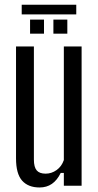

<svg xmlns="http://www.w3.org/2000/svg" viewBox="-20 -800 424 827"><path d="M150.5 7.5Q101.5 7.5 75.2 -22Q49 -51.5 49 -118V-600H126V-112.5Q126 -80.5 138 -66.2Q150 -52 176.5 -52Q202 -52 223.8 -67.5Q245.5 -83 255 -110.5V-600H331.5V0H255V-55H241.5Q226 -23.5 203.5 -8Q181 7.5 150.5 7.5ZM210 -655V-715.5H270V-655ZM109.5 -655V-715.5H169.5V-655ZM73.5 -779.5H308.5V-738H73.5Z"/></svg>

Font: Big Shoulders Display Thin Medium
Style: Regular
Weight: 500
Version: Version 2.002